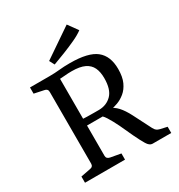

<svg xmlns="http://www.w3.org/2000/svg" viewBox="-178 -874 924 993"><g transform="rotate(-30 283.5 -378.0)"><path d="M40 0V-37L97 -48Q117 -51 117 -70V-498Q117 -517 97 -520L40 -532V-569H157Q189 -569 217 -572Q245 -575 281 -575Q391 -575 437 -538Q483 -501 483 -424Q483 -377 469 -346.5Q455 -316 433 -298Q411 -280 387.5 -271.5Q364 -263 345 -260L312 -251Q272 -251 236.5 -251Q201 -251 183 -251V-293Q198 -291 220 -290.5Q242 -290 262.5 -290Q283 -290 292 -290Q338 -291 367.5 -321.5Q397 -352 397 -419Q397 -456 385 -481.5Q373 -507 345 -520.5Q317 -534 268 -534Q246 -534 226.5 -532Q207 -530 197 -530V-70Q197 -52 218 -48L279 -37V0ZM443 0Q426 0 411.5 -24Q397 -48 378 -88L342 -166Q324 -203 307 -230Q290 -257 272 -264L334 -276Q366 -263 387 -240Q408 -217 428 -178L482 -72Q489 -59 496 -54Q503 -49 515 -46L555 -37V0ZM210 -608 194 -638 367 -756 409 -698Q388 -682 353.5 -666Q319 -650 281 -635Q243 -620 210 -608Z"/></g></svg>

Font: Rasa
Style: Regular
Weight: 400
Designer: Anna Giedrys (Yrsa+Rasa design), David Brezina (Yrsa art-direction, Rasa art-direction, design)
Foundry: Rosetta Type Foundry
Version: Version 2.004